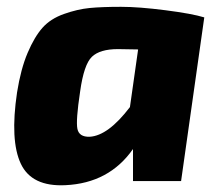

<svg xmlns="http://www.w3.org/2000/svg" viewBox="-20 -531 643 563"><path d="M511 0H370V-94Q300 6 172 12Q73 17 41 -51Q9 -119 30 -260Q41 -329 61 -376Q81 -423 104.5 -449.5Q128 -476 167.5 -490Q207 -504 242.5 -507.5Q278 -511 335 -511Q387 -511 465 -501Q543 -491 579 -480ZM385 -386 326 -387Q273 -387 249.5 -364.5Q226 -342 215 -263Q202 -177 207 -153Q212 -129 243 -130Q297 -133 361 -217Z"/></svg>

Font: Ezarion Extra Bold
Style: Italic
Weight: 800
Italic angle: -8°
Designer: Natanael Gama
Version: Version 1.001;PS 001.001;hotconv 1.0.70;makeotf.lib2.5.58329